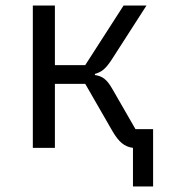

<svg xmlns="http://www.w3.org/2000/svg" viewBox="-20 -536 640 696"><path d="M462 140H535V-68H471L387 -214C367 -249 351 -260 324 -264V-268C348 -275 362 -285 385 -320L511 -516H428L289 -300H179V-516H99V0H179V-232H289L388 -60C411 -21 431 -4 462 0Z"/></svg>

Font: IBM Mono
Style: Regular
Weight: 400
Monospace: yes
Designer: Mike Abbink, Paul van der Laan, Pieter van Rosmalen
Foundry: Bold Monday
Version: Version 2.3